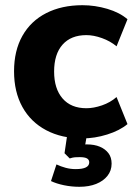

<svg xmlns="http://www.w3.org/2000/svg" viewBox="-20 -521 518 738"><path d="M297 11Q217 11 157.5 -20.5Q98 -52 66 -110Q34 -168 34 -247Q34 -326 66 -383Q98 -440 157.5 -470.5Q217 -501 297 -501Q345 -501 392.5 -487Q440 -473 470 -447L428 -343Q404 -363 372 -374.5Q340 -386 312 -386Q253 -386 220.5 -349.5Q188 -313 188 -246Q188 -180 220.5 -142.5Q253 -105 312 -105Q340 -105 372 -116Q404 -127 428 -148L470 -44Q440 -19 392 -4Q344 11 297 11ZM285 197Q255 197 226 191Q197 185 176 175L197 111Q214 119 232.5 124Q251 129 271 129Q297 129 310 122.5Q323 116 323 103Q323 93 314.5 88Q306 83 286 83Q277 83 268.5 83.5Q260 84 248 88L228 68L241 -20H317L304 56L267 42Q279 38 291 36Q303 34 313 34Q343 34 364 43Q385 52 397 68Q409 84 409 108Q409 135 393 155Q377 175 349.5 186Q322 197 285 197Z"/></svg>

Font: Nunito Sans 12pt ExtraBold
Style: Regular
Weight: 800
Designer: Vernon Adams
Foundry: Vernon Adams
Version: Version 3.101;gftools[0.9.27]